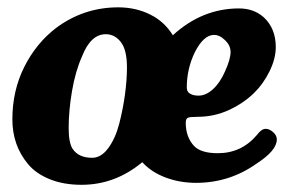

<svg xmlns="http://www.w3.org/2000/svg" viewBox="-20 -493 798 531"><path d="M14.2 -162.6Q14.2 -242.2 47.1 -307.9Q80.1 -373.5 134.8 -415.5Q211.4 -472.7 307.1 -472.7Q355 -472.7 394.8 -453.1Q434.6 -433.6 458 -395.5Q539.1 -469.7 641.1 -469.7Q682.6 -469.7 710.4 -444.3Q742.7 -413.6 742.7 -362.8Q742.7 -331.1 725.6 -296.1Q708.5 -261.2 683.1 -236.3Q653.8 -207.5 613 -188.7Q572.3 -169.9 525.4 -169.9Q505.4 -169.9 499.5 -167.2Q493.7 -164.6 493.7 -153.3Q493.7 -114.3 516.6 -89.4Q535.6 -69.3 582.5 -69.3Q647.9 -69.3 690.9 -120.1Q703.1 -136.7 714.8 -136.7Q725.1 -136.7 734.9 -127.9Q745.6 -118.7 745.6 -107.4Q745.6 -76.7 689.5 -40.5Q614.7 12.7 522 12.7Q477.5 12.7 438.2 -2Q398.9 -16.6 373.5 -44.4Q298.3 18.1 205.6 18.1Q155.8 18.1 117.7 2.7Q79.6 -12.7 57.6 -39.1Q35.6 -65.4 24.9 -96.4Q14.2 -127.4 14.2 -162.6ZM234.9 -56.6Q259.8 -56.6 279.5 -83.5Q299.3 -110.4 309.8 -151.1Q320.3 -191.9 325.7 -232.2Q331.1 -272.5 331.1 -306.6Q331.1 -355 314.2 -376.7Q297.4 -398.4 272.5 -398.4Q231 -398.4 207 -337.4Q188.5 -295.9 179.2 -241.5Q169.9 -187 169.9 -138.7Q169.9 -98.6 180.7 -81.5Q197.3 -56.6 234.9 -56.6ZM502.9 -235.8Q512.2 -228.5 528.8 -228.5Q549.8 -228.5 569.3 -246.6Q588.9 -264.6 602.5 -295.9Q617.7 -329.6 617.7 -349.1Q617.7 -369.1 599.6 -384.3Q586.4 -396.5 572.3 -396.5Q543 -396.5 518.6 -348.1Q496.6 -302.2 496.6 -251.5Q496.6 -240.7 502.9 -235.8Z"/></svg>

Font: Cooper*
Style: Bold Italic
Weight: 700
Italic angle: -7°
Designer: Owen Earl
Foundry: indestructible type*
Version: Version 0.001